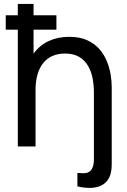

<svg xmlns="http://www.w3.org/2000/svg" viewBox="-20 -740 644 970"><path d="M465.5 206Q449.5 209.5 432.5 209.5Q423.5 209.5 405.8 207.8Q388 206 371 201.5V133.5Q385.5 135 398 135Q401 135 410.2 134.8Q419.5 134.5 430.8 127.8Q442 121 448.2 105Q454.5 89 454.5 60.5V-270.5Q454.5 -309 447.8 -344.5Q441 -380 424.2 -408.2Q407.5 -436.5 379.2 -453Q351 -469.5 308 -469.5Q274.5 -469.5 247.2 -458.2Q220 -447 200.5 -424Q181 -401 170.2 -366.2Q159.5 -331.5 159.5 -284.5V0H70V-590H9V-663H70V-720H149.5V-663H265V-590H149.5V-468.5Q179.5 -511 225.8 -532.5Q272 -554 329.5 -554Q382 -554 419 -537.5Q456 -521 480.5 -493.8Q505 -466.5 519 -432.8Q533 -399 538.8 -364.2Q544.5 -329.5 544.5 -298.5V91.5Q544.5 141.5 524 169.8Q503.5 198 465.5 206Z"/></svg>

Font: Cns Manrope Med
Style: Regular
Weight: 500
Designer: Mikhail Sharanda
Foundry: Mikhail Sharanda
Version: Version 4.504